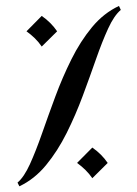

<svg xmlns="http://www.w3.org/2000/svg" viewBox="-20 -598 470 658"><path d="M123 -543.5Q155.3 -521 175.8 -490.7L123 -438.5Q112.8 -453.6 99.6 -466.6Q86.4 -479.5 70.8 -490.7ZM296.4 -92.3Q328.6 -69.8 349.1 -39.6L296.4 12.7Q286.1 -2.4 272.9 -15.4Q259.8 -28.3 244.1 -39.6ZM46.4 40.5 40 27.8Q62.5 8.8 82.8 -35.9Q103 -80.6 124 -140.6Q145 -200.7 169.4 -266.6Q193.8 -332.5 224.6 -394.5Q255.4 -456.5 295.4 -504.9Q335.4 -553.2 387.7 -577.6L394 -564Q371.1 -544.9 350.6 -500.2Q330.1 -455.6 309.1 -395.5Q288.1 -335.4 263.7 -269.8Q239.3 -204.1 208.5 -142.3Q177.7 -80.6 137.9 -32.2Q98.1 16.1 46.4 40.5Z"/></svg>

Font: Lateef Medium
Style: Regular
Weight: 500
Designer: SIL International
Foundry: SIL International
Version: Version 4.200